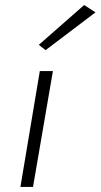

<svg xmlns="http://www.w3.org/2000/svg" viewBox="-20 -742 399 762"><path d="M359 -693 314 -722 134 -564 161 -543ZM138 -460 61 0H111L190 -460Z"/></svg>

Font: Jost Light
Style: Italic
Weight: 300
Italic angle: -5°
Version: Version 3.710